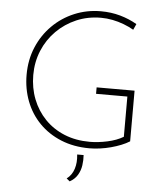

<svg xmlns="http://www.w3.org/2000/svg" viewBox="-60 -766 857 1008"><g transform="rotate(5 369.0 -262.0)"><path d="M643 -47Q624 -35 599 -25Q574 -15 546 -7.5Q518 0 489 4Q460 8 433 8Q350 8 283 -19.5Q216 -47 168.5 -95.5Q121 -144 96 -209Q71 -274 71 -348Q71 -427 99 -493.5Q127 -560 176.5 -609.5Q226 -659 291.5 -686.5Q357 -714 431 -714Q485 -714 533 -700.5Q581 -687 622 -663L608 -632Q584 -646 555 -657Q526 -668 495.5 -674Q465 -680 435 -680Q365 -680 305.5 -654.5Q246 -629 201 -584Q156 -539 131 -479Q106 -419 106 -350Q106 -282 129 -223Q152 -164 195 -119.5Q238 -75 298 -50.5Q358 -26 432 -26Q475 -26 524 -36.5Q573 -47 608 -68V-280H443V-314H643ZM345 190 328 176Q355 156 366 122Q377 88 372 46H406Q408 72 404 100Q400 128 386 151.5Q372 175 345 190Z"/></g></svg>

Font: Josefin Sans ExtraLight
Style: Regular
Weight: 250
Designer: Santiago Orozco
Foundry: Typemade
Version: Version 2.000